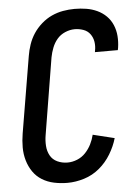

<svg xmlns="http://www.w3.org/2000/svg" viewBox="-53 -785 607 835"><g transform="rotate(-5 250.0 -367.5)"><path d="M208 8Q178 8 149.5 2Q121 -4 97.5 -18.5Q74 -33 58.5 -55.5Q43 -78 35 -105.5Q27 -133 27 -162.5Q27 -192 32 -222L88 -556Q92 -581 100.5 -606Q109 -631 123.5 -653Q138 -675 159 -693.5Q180 -712 204 -723Q228 -734 253.5 -738.5Q279 -743 304 -743Q330 -743 355 -739Q380 -735 402.5 -724.5Q425 -714 442 -697Q459 -680 468.5 -657.5Q478 -635 480 -609.5Q482 -584 478 -558L476 -548H376L377 -554Q381 -574 378 -593Q375 -612 364 -627Q353 -642 334.5 -648.5Q316 -655 297 -655Q276 -655 255 -646Q234 -637 220 -620.5Q206 -604 198 -583.5Q190 -563 186 -542L131 -207Q127 -184 128.5 -160.5Q130 -137 140.5 -118Q151 -99 171.5 -89.5Q192 -80 216 -80Q237 -80 258 -88.5Q279 -97 294.5 -113.5Q310 -130 320 -150Q330 -170 335 -191L429 -168Q419 -133 398.5 -99Q378 -65 348 -40Q318 -15 281 -3.5Q244 8 208 8Z"/></g></svg>

Font: Iosevka Semibold
Style: Italic
Weight: 600
Italic angle: -9°
Monospace: yes
Designer: Belleve Invis
Foundry: Belleve Invis
Version: Version 32.5.0; ttfautohint (v1.8.4)